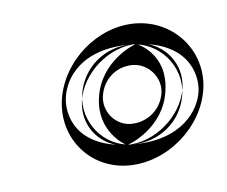

<svg xmlns="http://www.w3.org/2000/svg" viewBox="-29 -439 276 233"><g transform="rotate(-5 109.5 -322.5)"><path d="M135 -358C154 -358 170 -340 167 -321C164 -301 147 -287 127 -287C108 -287 93 -305 96 -324C99 -344 115 -358 135 -358ZM46 -324C39 -277 73 -237 120 -237C167 -237 211 -275 218 -321C225 -368 189 -408 142 -408C96 -408 53 -370 46 -324ZM135 -383C169 -383 197 -352 192 -317C187 -284 159 -262 127 -262C92 -262 66 -294 71 -328C76 -360 103 -383 135 -383ZM70 -320C66 -290 86 -266 113 -262H120C154 -262 188 -291 193 -325C197 -354 177 -379 149 -383H142C109 -383 75 -354 70 -320ZM135 -383C204 -383 215 -340 212 -319C209 -297 188 -262 127 -262C57 -262 48 -306 51 -326C54 -348 73 -383 135 -383ZM91 -322C85 -281 118 -262 120 -262C123 -262 166 -279 172 -323C179 -369 142 -383 142 -383C139 -383 97 -366 91 -322Z"/></g></svg>

Font: AppleStorm
Style: XbdFaxIta
Weight: 800
Foundry: Cannot Into Space Fonts
Version: Version 1.01